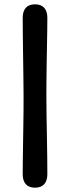

<svg xmlns="http://www.w3.org/2000/svg" viewBox="-20 -741 324 888"><path d="M89 -297Q89 -334 88.2 -383.2Q87.5 -432.5 86.8 -484.2Q86 -536 85.5 -582.2Q85 -628.5 85 -659Q85 -688.5 99.2 -704.8Q113.5 -721 142 -721Q170 -721 184.5 -704.8Q199 -688.5 199 -659Q199 -634.5 198.5 -599.5Q198 -564.5 197.2 -524.2Q196.5 -484 195.8 -443Q195 -402 194.8 -364.2Q194.5 -326.5 194.5 -297Q194.5 -260 195.2 -211Q196 -162 197 -110Q198 -58 198.5 -12Q199 34 199 65Q199 94.5 184.5 110.8Q170 127 142 127Q113.5 127 99.2 110.8Q85 94.5 85 65Q85 40.5 85.5 5.8Q86 -29 86.5 -69.2Q87 -109.5 87.8 -150.5Q88.5 -191.5 88.8 -229.5Q89 -267.5 89 -297Z"/></svg>

Font: Fraunces 144pt S100 Black
Style: Regular
Weight: 900
Version: Version 1.000